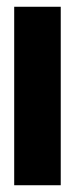

<svg xmlns="http://www.w3.org/2000/svg" viewBox="-20 -548 222 568"><path d="M22 -528H159.7V0H22Z"/></svg>

Font: Bricolage Grotesque 96pt Condensed ExBd
Style: Regular
Weight: 800
Width: 3
Designer: Mathieu Triay
Foundry: Atelier Triay
Version: Version 1.001;Glyphs 3.2 (3207)